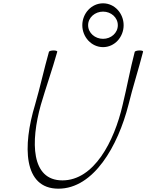

<svg xmlns="http://www.w3.org/2000/svg" viewBox="-20 -1112 882 1157"><path d="M725 -960C725 -1031 671 -1092 601 -1092C531 -1092 476 -1031 476 -960C476 -889 531 -828 601 -828C671 -828 725 -889 725 -960ZM511 -960C511 -1007 553 -1042 601 -1042C649 -1042 690 -1007 690 -960C690 -913 649 -878 601 -878C553 -878 511 -913 511 -960ZM275 -800C245 -694 222 -587 191 -480C116 -233 119 25 332 25C545 25 691 -233 754 -480C780 -587 815 -694 842 -800C844 -805 835 -808 821 -808C807 -808 794 -804 792 -800C764 -693 745 -586 719 -480C668 -258 546 -25 356 -25C166 -25 164 -258 226 -480C257 -586 295 -693 325 -800C327 -804 317 -808 304 -808C290 -808 277 -805 275 -800Z"/></svg>

Font: Nupuram Thin Italic
Style: Regular
Weight: 100
Designer: Santhosh Thottingal (santhosh.thottingal@gmail.com)
Foundry: SMC
Version: Version 1.000